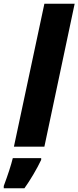

<svg xmlns="http://www.w3.org/2000/svg" viewBox="-87 -780 417 1021"><path d="M149 -760H310L149 0H-13ZM-67 209Q-33 118 -19 61H132V70Q115 106 90.5 147.5Q66 189 43 221H-67Z"/></svg>

Font: Noto Sans UI CondBlack
Style: Italic
Weight: 900
Width: 3
Italic angle: -12°
Designer: Monotype Design Team
Foundry: Monotype Imaging Inc.
Version: Version 1.001